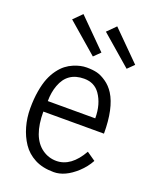

<svg xmlns="http://www.w3.org/2000/svg" viewBox="-142 -836 736 921"><g transform="rotate(20 226.0 -375.5)"><path d="M252 -713.4 294.4 -755.9 438.5 -611.8 406.2 -580.1ZM79.6 -713.4 122.1 -755.9 266.1 -611.8 233.9 -580.1ZM159.2 -505.9Q193.8 -520.5 225.1 -520.5Q256.3 -520.5 278.3 -514.9Q300.3 -509.3 325.4 -491.9Q350.6 -474.6 368.7 -446.3Q410.6 -379.9 410.6 -250.5H101.1Q101.1 -120.1 167 -72.8Q199.7 -49.3 239.7 -49.3Q314.9 -49.3 367.7 -142.6L412.1 -111.8Q393.1 -76.7 362.3 -48.3Q303.7 5.4 246.6 5.4Q189.5 5.4 149.4 -15.6Q109.4 -36.6 85.4 -72.3Q61.5 -107.9 49.1 -151.9Q36.6 -195.8 36.6 -244.1Q36.6 -292.5 43.5 -332.3Q50.3 -372.1 61.5 -399.9Q72.8 -427.7 88.9 -449.5Q105 -471.2 122.1 -484.4Q139.2 -497.6 159.2 -505.9ZM104 -305.2H346.2Q346.2 -377.9 312.5 -425.8Q284.2 -465.8 231.9 -465.8Q146.5 -465.8 117.7 -386.7Q104 -349.6 104 -305.2Z"/></g></svg>

Font: News Cycle
Style: Regular
Weight: 500
Version: Version 0.5.2